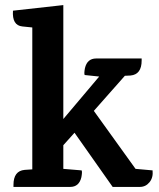

<svg xmlns="http://www.w3.org/2000/svg" viewBox="-20 -735 626 755"><path d="M358 -505H537V-497Q537 -442 493 -438L471 -437L349 -299L513 -71L580 -65Q583 -37 568 -18.5Q553 0 530 0H423L273 -213L229 -164V-71L301 -65Q304 -59 300 -38Q291 0 256 0H33V-8Q33 -63 77 -67L107 -69V-627L68 -631Q27 -635 31 -693L229 -715V-267L370 -434L313 -440Q310 -446 314 -467Q323 -505 358 -505Z"/></svg>

Font: Karma
Style: Bold
Weight: 700
Designer: Joana Correia
Foundry: Indian Type Foundry
Version: Version 1.202;PS 1.0;hotconv 1.0.78;makeotf.lib2.5.61930; tt